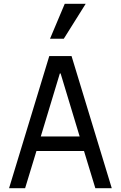

<svg xmlns="http://www.w3.org/2000/svg" viewBox="-20 -997 640 1017"><path d="M113 0 173 -197H425L485 0H572L359 -700H241L28 0ZM196 -274 297 -608H301L402 -274ZM434 -977H323L245 -792H318Z"/></svg>

Font: CommitMono
Style: 400Regular
Weight: 400
Monospace: yes
Designer: Eigil Nikolajsen
Foundry: Eigil Nikolajsen
Version: Version 1.143